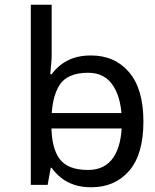

<svg xmlns="http://www.w3.org/2000/svg" viewBox="-20 -780 655 810"><path d="M536 -238V-303H160V-238ZM365 10Q465 10 525 -59.5Q585 -129 585 -267Q585 -405 524.5 -475.5Q464 -546 364 -546Q322 -546 291 -535.5Q260 -525 237 -507Q214 -489 198 -467H192Q193 -480 195.5 -505.5Q198 -531 198 -546V-760H110V0H181L194 -72H198Q214 -49 237 -30.5Q260 -12 291.5 -1Q323 10 365 10ZM351 -63Q266 -63 231.5 -109.5Q197 -156 197 -250V-266Q197 -366 230 -419.5Q263 -473 352 -473Q423 -473 458.5 -416.5Q494 -360 494 -265Q494 -169 458.5 -116Q423 -63 351 -63Z"/></svg>

Font: hexhindi15
Style: Regular
Weight: 400
Designer: Jelle Bosma - Monotype Design Team
Foundry: Monotype Imaging Inc.
Version: Version 2.006